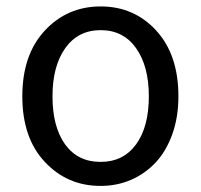

<svg xmlns="http://www.w3.org/2000/svg" viewBox="-20 -577 637 609"><path d="M298.8 12.7Q193.4 12.7 122.1 -63.5Q50.8 -139.6 50.8 -271.5Q50.8 -403.3 122.1 -480Q193.4 -556.6 299.3 -556.6Q405.3 -556.6 475.6 -480Q545.9 -403.3 545.9 -271.5Q545.9 -205.1 526.4 -150.9Q506.8 -96.7 473.1 -61Q439.5 -25.4 395 -6.3Q350.6 12.7 298.8 12.7ZM452.1 -271.5Q452.1 -367.2 411.6 -424.3Q371.1 -481.4 299.3 -481.4Q227.5 -481.4 187 -424.3Q146.5 -367.2 146.5 -271.5Q146.5 -174.8 186.5 -119.1Q226.6 -63.5 298.8 -63.5Q371.1 -63.5 411.6 -119.1Q452.1 -174.8 452.1 -271.5Z"/></svg>

Font: Gen Jyuu Gothic P Regular
Style: Regular
Weight: 400
Designer: [Source Han Sans]
Ryoko NISHIZUKA  (kana & ideographs); Paul D. Hunt (Latin, Greek & Cyrillic); Wenlong ZHANG  (bopomofo
Version: Version 1.002.20150607